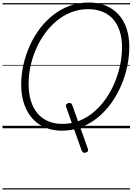

<svg xmlns="http://www.w3.org/2000/svg" viewBox="-20 -1023 1057 1531"><path d="M662 194Q651 197 643.5 193Q636 189 631 177L508 -168Q503 -182 508 -190Q513 -198 526 -201Q538 -204 545 -200Q552 -196 557 -183L680 162Q685 174 680.5 182.5Q676 191 662 194ZM473 19Q400 19 340 -6Q280 -31 237.5 -79Q195 -127 172 -195Q149 -263 149 -349Q149 -425 166 -502.5Q183 -580 215 -653Q247 -726 294 -789.5Q341 -853 401 -901Q461 -949 533.5 -976Q606 -1003 689 -1003Q763 -1003 822.5 -978.5Q882 -954 924.5 -908Q967 -862 989 -796.5Q1011 -731 1011 -649Q1011 -573 994.5 -494Q978 -415 945.5 -340Q913 -265 866.5 -200Q820 -135 760 -86Q700 -37 628 -9Q556 19 473 19ZM479 -35Q551 -35 614 -60.5Q677 -86 730 -131.5Q783 -177 824.5 -236.5Q866 -296 894.5 -364.5Q923 -433 938 -504.5Q953 -576 953 -645Q953 -718 934.5 -775Q916 -832 881 -871Q846 -910 796 -930Q746 -950 683 -950Q612 -950 549 -925.5Q486 -901 432.5 -857Q379 -813 337.5 -755.5Q296 -698 267 -631Q238 -564 223 -493.5Q208 -423 208 -353Q208 -277 226.5 -218Q245 -159 280 -118Q315 -77 365 -56Q415 -35 479 -35ZM0 478H1017V488H0ZM0 -20H1017V0H0ZM0 -505H1017V-500H0ZM0 -998H1017V-988H0Z"/></svg>

Font: Playwrite AU SA Guides
Style: Regular
Weight: 400
Designer: Veronika Burian, José Scaglione
Foundry: TypeTogether
Version: Version 1.003